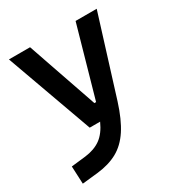

<svg xmlns="http://www.w3.org/2000/svg" viewBox="-176 -641 938 999"><g transform="rotate(-30 293.0 -142.0)"><path d="M31.7 234.4 26.9 128.4 112.8 118.7Q169.9 111.8 207.5 84.7Q245.1 57.6 271 0H208.5L22 -517.6H148.9L293.5 -98.6H303.7L422.4 -517.6H549.3L402.3 -45.9Q373 46.9 335.7 103.8Q298.3 160.6 247.1 188.7Q195.8 216.8 124.5 224.6Z"/></g></svg>

Font: Cascadia Mono NF SemiBold
Style: Regular
Weight: 600
Monospace: yes
Designer: Aaron Bell
Foundry: Saja Typeworks
Version: Version 2404.023; ttfautohint (v1.8.4)